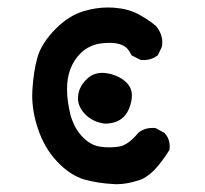

<svg xmlns="http://www.w3.org/2000/svg" viewBox="-20 -485 540 506"><path d="M64.9 -233.4Q64.9 -241.2 65.4 -248.5Q68.4 -297.4 78.6 -333.5Q89.4 -371.6 127 -409.2Q161.1 -443.8 200.7 -455.6Q233.4 -465.3 264.2 -465.3Q272 -465.3 279.3 -464.8Q317.9 -461.9 343.3 -448.2Q368.7 -435.1 391.1 -416.5Q407.7 -396.5 407.7 -373.5Q407.7 -363.8 406.2 -360.8L396 -339.4Q385.3 -331.5 376 -329.1Q366.7 -326.7 360.8 -326.7Q355 -326.7 350.6 -327.1L327.1 -338.9Q321.3 -350.6 314.5 -357.9Q299.8 -372.1 268.6 -372.1Q258.3 -372.1 244.9 -370.4Q231.4 -368.7 218.8 -362.8Q204.1 -356.4 191.9 -344.2Q156.7 -308.6 156.7 -251Q156.7 -225.6 162.1 -198.7Q165 -181.6 170.4 -168Q180.7 -140.1 200.7 -121.1Q220.2 -102.1 243.2 -98.6Q267.6 -94.7 293.5 -98.6Q317.4 -102.1 345.2 -135.7Q361.3 -147.9 381.8 -147.9Q384.8 -147.9 390.1 -147.5L414.1 -134.3L415 -132.8Q427.2 -119.1 427.2 -98.6Q427.2 -95.7 426.8 -90.3Q405.3 -55.7 385.3 -35.6Q365.2 -15.6 345.7 -9.8Q314 0.5 287.1 0.5Q282.2 0.5 277.8 0Q238.8 -2 203.1 -11.7Q165.5 -22.5 131.1 -58.6Q96.7 -94.7 79.6 -147Q64.9 -191.4 64.9 -233.4ZM185.5 -226.1Q185.5 -254.4 209.5 -277.3Q226.1 -293 249.5 -293Q257.8 -293 267.1 -291Q301.3 -283.2 318.4 -261.7Q327.6 -249.5 327.6 -233.6Q327.6 -217.8 320.3 -199.2Q314.9 -186 306.2 -177.2Q288.1 -159.2 255.9 -159.2H255.4Q224.6 -163.6 205.1 -183.3Q185.5 -203.1 185.5 -226.1Z"/></svg>

Font: Bakudai
Style: Bold
Weight: 700
Version: Version 1.48